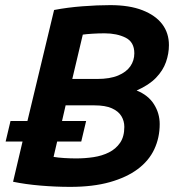

<svg xmlns="http://www.w3.org/2000/svg" viewBox="-20 -721 705 749"><path d="M254 8Q197 8 138 3Q79 -2 31 -12L68 -169H2L21 -249H87L191 -682Q243 -692 301.5 -696.5Q360 -701 410 -701Q485 -701 536 -681Q587 -661 613 -626.5Q639 -592 639 -545Q639 -512 627.5 -479Q616 -446 588.5 -417.5Q561 -389 513 -368Q558 -350 580.5 -314.5Q603 -279 603 -237Q603 -184 582 -139Q561 -94 517.5 -61.5Q474 -29 408.5 -10.5Q343 8 254 8ZM277 -103Q312 -103 345 -108Q378 -113 405 -126.5Q432 -140 448.5 -164Q465 -188 465 -226Q465 -249 453.5 -268Q442 -287 416.5 -298.5Q391 -310 348 -310H236L222 -249H316L297 -169H203L189 -109Q206 -106 230.5 -104.5Q255 -103 277 -103ZM262 -413H359Q409 -413 441 -426.5Q473 -440 488.5 -462.5Q504 -485 504 -513Q504 -557 470 -574Q436 -591 388 -591Q365 -591 341 -589.5Q317 -588 303 -586Z"/></svg>

Font: Ubuntu Sans
Style: Bold Italic
Weight: 700
Italic angle: -13.5°
Designer: Dalton Maag Ltd
Foundry: Dalton Maag Ltd
Version: Version 1.006